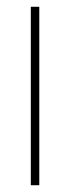

<svg xmlns="http://www.w3.org/2000/svg" viewBox="-20 -547 206 567"><path d="M96 0V-527H71V0Z"/></svg>

Font: Noto Sans Kannada ExtraCondensed Thin
Style: Regular
Weight: 100
Width: 2
Designer: Jelle Bosma - Monotype Design Team
Foundry: Monotype Imaging Inc.
Version: Version 2.005